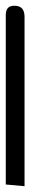

<svg xmlns="http://www.w3.org/2000/svg" viewBox="254 -363 105 665"><g transform="rotate(-90 306.5 -30.5)"><path d="M-5.9 2H580.1C603.5 2 619.1 -6.8 619.1 -33.2C619.1 -51.8 610.8 -63 585.9 -63H0Z"/></g></svg>

Font: Cascadia Mono Light
Style: Regular
Weight: 300
Monospace: yes
Designer: Aaron Bell
Foundry: Saja Typeworks
Version: Version 2404.023